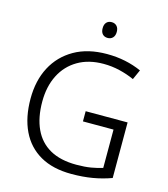

<svg xmlns="http://www.w3.org/2000/svg" viewBox="-132 -1016 988 1128"><g transform="rotate(15 362.5 -451.5)"><path d="M394 -368H649V-30Q594 -10 535.5 0Q477 10 408 10Q295 10 218 -34Q141 -78 101.5 -160Q62 -242 62 -356Q62 -466 105.5 -548.5Q149 -631 231 -678Q313 -725 429 -725Q488 -725 540.5 -714Q593 -703 640 -682L613 -622Q571 -641 523 -652.5Q475 -664 425 -664Q334 -664 268.5 -625.5Q203 -587 168 -518Q133 -449 133 -357Q133 -260 165 -191Q197 -122 261 -86Q325 -50 422 -50Q473 -50 511 -56.5Q549 -63 580 -73V-306H394ZM407 -913Q426 -913 438 -900.5Q450 -888 450 -865Q450 -842 438 -829.5Q426 -817 407 -817Q387 -817 375.5 -829.5Q364 -842 364 -865Q364 -888 375.5 -900.5Q387 -913 407 -913Z"/></g></svg>

Font: Noto Sans Oriya Light
Style: Regular
Weight: 300
Version: Version 2.003